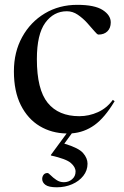

<svg xmlns="http://www.w3.org/2000/svg" viewBox="-20 -542 512 794"><path d="M215 232.5Q181.5 232.5 168 222.5Q154.5 212.5 154.5 198Q154.5 188.5 160 181Q165.5 173.5 176.5 173.5Q180.5 173.5 189.8 183Q199 192.5 213 202Q227 211.5 244 211.5Q264 211.5 278.2 199.2Q292.5 187 292.5 167.5Q292.5 149 273 132Q253.5 115 190.5 101V98.5L255.5 10Q193.5 9 144.2 -20.5Q95 -50 66.2 -107Q37.5 -164 37.5 -247Q37.5 -327 71.8 -389Q106 -451 165.2 -486.5Q224.5 -522 299.5 -522Q371.5 -522 404.8 -500.5Q438 -479 438 -449.5Q438 -426 424.2 -412.5Q410.5 -399 387 -399Q382 -399 370 -413.5Q358 -428 340.5 -447.2Q323 -466.5 301.8 -481Q280.5 -495.5 256.5 -495.5Q202 -495.5 167.2 -447.8Q132.5 -400 132.5 -297.5Q132.5 -172 177.2 -116.8Q222 -61.5 308 -61.5Q348 -61.5 385 -78.2Q422 -95 446.5 -129L454 -123.5Q413 -55 370.8 -24.8Q328.5 5.5 277 9.5L246 52Q305 69.5 323.5 90.8Q342 112 342 135Q342 163 324.5 185.2Q307 207.5 278 220Q249 232.5 215 232.5Z"/></svg>

Font: Newsreader Display
Style: Regular
Weight: 400
Designer: Hugues Gentile
Foundry: Production Type
Version: Version 1.001